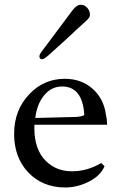

<svg xmlns="http://www.w3.org/2000/svg" viewBox="-20 -787 510 816"><path d="M338.4 -297.9Q331.1 -419.4 244.1 -419.4Q196.8 -419.4 166 -379.9Q137.2 -343.8 129.9 -285.6L302.2 -290Q325.2 -291 338.4 -297.9ZM410.2 -94.2 424.3 -80.6Q406.2 -38.1 354 -13.2Q306.2 9.8 257.1 9.8Q208 9.8 168.7 -6.8Q129.4 -23.4 100.6 -53.7Q40 -117.2 40 -218.3Q40 -319.8 105.5 -387.7Q167 -452.1 255.4 -452.1Q325.7 -452.1 373 -410.2Q419.9 -369.1 429.7 -302.7Q435.1 -277.8 435.1 -261.2V-256.8H126.5Q126 -252.9 126 -249.5Q126 -246.1 126 -242.7Q126 -151.4 174.8 -103Q219.2 -59.1 285.4 -59.1Q351.6 -59.1 410.2 -94.2ZM158.7 -535.2Q147.5 -535.2 147.5 -547.9Q147.5 -555.2 157.7 -568.8Q168 -582.5 187.3 -608.2Q206.5 -633.8 226.1 -660.2Q276.4 -727.5 288.1 -743.2Q305.7 -766.6 322.8 -766.6Q346.7 -766.6 358.9 -741.2Q362.3 -733.9 362.3 -723.4Q362.3 -712.9 347.9 -700Q333.5 -687 308.6 -664.1Q283.7 -641.1 259.3 -618.2Q203.6 -567.4 185.3 -551.3Q167 -535.2 158.7 -535.2Z"/></svg>

Font: RadleyRegular
Style: Regular
Weight: 400
Designer: vernon adams
Foundry: vernon adams
Version: Version 1.000;PS 001.001;hotconv 1.0.56